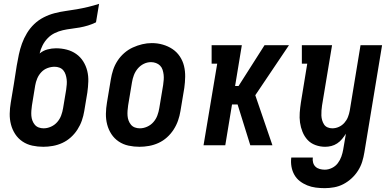

<svg xmlns="http://www.w3.org/2000/svg" viewBox="-20 -755 2040 998"><path d="M205 8Q176 8 148 2Q120 -4 97 -19.5Q74 -35 59 -58Q44 -81 37 -108Q30 -135 30.5 -164Q31 -193 36 -222L52 -318Q56 -342 59.5 -366Q63 -390 67 -414Q72 -443 78 -471.5Q84 -500 94 -528Q104 -556 120 -582.5Q136 -609 158 -630Q180 -651 207.5 -665Q235 -679 264 -686.5Q293 -694 322 -698Q351 -702 380 -707Q409 -712 438 -719Q467 -726 495 -735L479 -639Q459 -629 437.5 -622.5Q416 -616 394 -612Q372 -608 350.5 -605.5Q329 -603 307 -598Q285 -593 264.5 -583Q244 -573 228 -556.5Q212 -540 201.5 -519.5Q191 -499 186 -477Q204 -492 226.5 -498Q249 -504 271 -504Q300 -504 327 -497Q354 -490 376 -474.5Q398 -459 412.5 -436Q427 -413 433.5 -386.5Q440 -360 439 -331Q438 -302 434 -274L418 -178Q414 -153 405.5 -128.5Q397 -104 382.5 -81.5Q368 -59 348 -41Q328 -23 304 -12Q280 -1 254.5 3.5Q229 8 205 8ZM207 -88Q226 -88 245 -96.5Q264 -105 277.5 -120.5Q291 -136 298 -155Q305 -174 308 -193L324 -289Q326 -303 327 -316.5Q328 -330 326.5 -342.5Q325 -355 321 -367.5Q317 -380 309 -389.5Q301 -399 289 -403.5Q277 -408 264 -408Q245 -408 226.5 -401Q208 -394 194.5 -379.5Q181 -365 173.5 -347Q166 -329 163 -311L146 -207Q144 -193 143 -179.5Q142 -166 143 -153Q144 -140 148.5 -128Q153 -116 161 -106.5Q169 -97 181 -92.5Q193 -88 207 -88Z M705 8Q676 8 648 2Q620 -4 597 -19.5Q574 -35 559 -58Q544 -81 537 -108Q530 -135 530.5 -164Q531 -193 536 -222L556 -342Q560 -367 568 -391.5Q576 -416 590.5 -438.5Q605 -461 625.5 -479Q646 -497 670 -508Q694 -519 719 -525Q744 -531 769 -531Q799 -531 826.5 -523Q854 -515 876.5 -500Q899 -485 914.5 -462Q930 -439 936.5 -412Q943 -385 942.5 -356Q942 -327 938 -298L918 -178Q914 -153 905.5 -128.5Q897 -104 882.5 -81.5Q868 -59 848 -41Q828 -23 804 -12Q780 -1 754.5 3.5Q729 8 705 8ZM707 -88Q726 -88 745 -96.5Q764 -105 777.5 -120.5Q791 -136 798 -155Q805 -174 808 -193L828 -313Q830 -327 831 -340.5Q832 -354 830.5 -367Q829 -380 825 -392.5Q821 -405 812 -414Q803 -423 790.5 -427.5Q778 -432 765 -432Q745 -432 727 -423Q709 -414 696 -398.5Q683 -383 676 -364.5Q669 -346 666 -327L646 -207Q644 -193 643 -179.5Q642 -166 643 -153Q644 -140 648.5 -128Q653 -116 661 -106.5Q669 -97 681 -92.5Q693 -88 707 -88Z M1038 0 1109 -424H1080V-520H1237L1202 -308H1220L1355 -520H1482L1307 -260L1396 0H1281L1215 -212H1186L1151 0Z M1668 223Q1644 223 1621 220Q1598 217 1577 208.5Q1556 200 1538.5 186.5Q1521 173 1510 153.5Q1499 134 1495 111Q1491 88 1494 64H1606Q1604 77 1607.5 90Q1611 103 1620 111.5Q1629 120 1642 123.5Q1655 127 1668 127Q1687 127 1705.5 118Q1724 109 1736 93Q1748 77 1754.5 58.5Q1761 40 1764 22L1778 -60Q1769 -46 1758 -32.5Q1747 -19 1732.5 -9.5Q1718 0 1702 4Q1686 8 1670 8Q1644 8 1619.5 -1Q1595 -10 1578.5 -28Q1562 -46 1552.5 -69.5Q1543 -93 1539.5 -118Q1536 -143 1538 -169.5Q1540 -196 1544 -222L1577 -424H1549V-520H1706L1654 -207Q1652 -194 1651 -180.5Q1650 -167 1650.5 -154.5Q1651 -142 1654.5 -130Q1658 -118 1664.5 -108Q1671 -98 1682.5 -93Q1694 -88 1707 -88Q1725 -88 1741.5 -95.5Q1758 -103 1770 -116.5Q1782 -130 1788.5 -146.5Q1795 -163 1798 -180L1854 -520H1966L1874 37Q1870 62 1862.5 86Q1855 110 1841 132Q1827 154 1807.5 172Q1788 190 1765 202Q1742 214 1717 218.5Q1692 223 1668 223Z"/></svg>

Font: Iosevka Gothic
Style: Bold Italic
Weight: 700
Italic angle: -9°
Monospace: yes
Designer: Belleve Invis
Foundry: Belleve Invis
Version: Version 15.5.1; ttfautohint (v1.8.4)